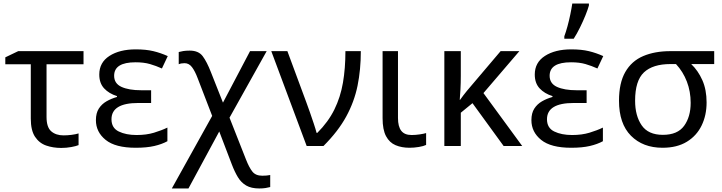

<svg xmlns="http://www.w3.org/2000/svg" viewBox="-20 -825 4080 1085"><path d="M452 -536V-462H243V-164Q243 -106 269.5 -83Q296 -60 339 -60Q361 -60 384.5 -63Q408 -66 424 -71V-5Q410 1 382.5 6Q355 11 326 11Q280 11 241 -2.5Q202 -16 178 -52Q154 -88 154 -155V-462H10V-501L83 -536Z M834 -315V-243H761Q610 -243 610 -151Q610 -102 651 -82Q692 -62 752 -62Q807 -62 850 -75Q893 -88 926 -104V-27Q895 -10 852 0Q809 10 747 10Q632 10 577 -34.5Q522 -79 522 -146Q522 -186 538.5 -211.5Q555 -237 582 -252.5Q609 -268 641 -277V-282Q596 -296 568.5 -325.5Q541 -355 541 -404Q541 -472 598.5 -509Q656 -546 747 -546Q805 -546 846.5 -536Q888 -526 928 -508L895 -438Q862 -453 827.5 -463Q793 -473 746 -473Q625 -473 625 -397Q625 -353 666.5 -334Q708 -315 778 -315Z M1052 -539Q1102 -539 1125.5 -507.5Q1149 -476 1172 -417L1240 -245L1393 -536H1487L1277 -160L1370 76Q1388 122 1406.5 145Q1425 168 1462 168Q1475 168 1486.5 167Q1498 166 1507 164V232Q1496 235 1481 237.5Q1466 240 1445 240Q1400 240 1371.5 223.5Q1343 207 1324.5 176.5Q1306 146 1290 104L1219 -82L1045 240H951L1179 -170L1097 -383Q1082 -423 1065 -445.5Q1048 -468 1023 -468Q1004 -468 990 -462V-531Q1000 -534 1015.5 -536.5Q1031 -539 1052 -539Z M1513 -536H1604L1711 -247Q1720 -223 1731.5 -190Q1743 -157 1753.5 -125.5Q1764 -94 1769 -74H1773Q1835 -136 1869.5 -206Q1904 -276 1918 -357.5Q1932 -439 1932 -536H2019Q2019 -431 2000.5 -340.5Q1982 -250 1936.5 -166.5Q1891 -83 1808 0H1713Z M2229 -536V-158Q2229 -110 2247.5 -86Q2266 -62 2306 -62Q2328 -62 2351.5 -65.5Q2375 -69 2388 -73V-6Q2374 1 2347 5.5Q2320 10 2294 10Q2250 10 2215.5 -4.5Q2181 -19 2161.5 -55.5Q2142 -92 2142 -157V-536Z M2915 -536 2712 -299 2931 0H2826L2650 -242L2584 -188V0H2491V-536H2584V-397Q2584 -357 2582 -319Q2580 -281 2578 -261H2580Q2589 -274 2599.5 -287.5Q2610 -301 2619 -312L2809 -536Z M3295 -315V-243H3222Q3071 -243 3071 -151Q3071 -102 3112 -82Q3153 -62 3213 -62Q3268 -62 3311 -75Q3354 -88 3387 -104V-27Q3356 -10 3313 0Q3270 10 3208 10Q3093 10 3038 -34.5Q2983 -79 2983 -146Q2983 -186 2999.5 -211.5Q3016 -237 3043 -252.5Q3070 -268 3102 -277V-282Q3057 -296 3029.5 -325.5Q3002 -355 3002 -404Q3002 -472 3059.5 -509Q3117 -546 3208 -546Q3266 -546 3307.5 -536Q3349 -526 3389 -508L3356 -438Q3323 -453 3288.5 -463Q3254 -473 3207 -473Q3086 -473 3086 -397Q3086 -353 3127.5 -334Q3169 -315 3239 -315ZM3169 -606V-620Q3178 -644 3187 -677Q3196 -710 3203 -744Q3210 -778 3214 -805H3308V-794Q3302 -772 3288.5 -738.5Q3275 -705 3257.5 -669.5Q3240 -634 3222 -606Z M3973 -246Q3973 -174 3945 -116Q3917 -58 3861.5 -24Q3806 10 3724 10Q3613 10 3545.5 -58Q3478 -126 3478 -256Q3478 -356 3513.5 -418Q3549 -480 3614.5 -508Q3680 -536 3769 -536H4016V-463H3886Q3925 -426 3949 -372Q3973 -318 3973 -246ZM3569 -256Q3569 -171 3606 -117Q3643 -63 3726 -63Q3809 -63 3846 -114Q3883 -165 3883 -244Q3883 -308 3861.5 -364Q3840 -420 3800 -463H3769Q3669 -463 3619 -416Q3569 -369 3569 -256Z"/></svg>

Font: Noto Sans
Style: Regular
Weight: 400
Designer: Monotype Design Team
Foundry: Monotype Imaging Inc.
Version: Version 1.902